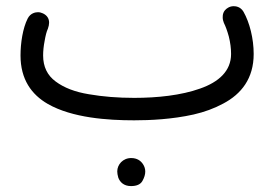

<svg xmlns="http://www.w3.org/2000/svg" viewBox="-20 -363 910 626"><path d="M46.9 -182.1C46.9 -104.5 82.5 -54.7 136.2 -23.9C215.8 21.5 331.5 29.3 417.5 29.3C470.2 29.3 541.5 25.9 611.3 10.3C646 2.4 678.2 -9.3 708 -25.4C767.1 -56.6 807.1 -107.4 807.1 -187C807.1 -237.3 793.9 -289.6 773.9 -324.7C763.7 -341.8 748 -342.8 741.7 -342.8C735.4 -342.8 729.5 -341.3 723.6 -337.9C706.5 -328.1 706.1 -313.5 706.1 -306.2C706.1 -300.3 707.5 -294.4 710 -288.1C715.3 -277.8 720.7 -263.2 726.1 -243.7C731 -224.1 733.4 -205.1 733.4 -187C733.4 -131.8 693.8 -95.7 632.3 -74.2C570.8 -52.2 493.2 -43.9 417.5 -43.9C364.3 -43.9 314.9 -47.9 270 -55.7C224.6 -63 188.5 -77.1 161.6 -97.2C134.3 -117.2 120.6 -145.5 120.6 -182.1C120.6 -196.3 122.1 -212.4 125.5 -229.5C128.4 -246.6 131.8 -260.3 136.2 -269.5C138.7 -276.9 140.1 -283.2 140.1 -289.1C140.1 -302.7 133.3 -313 120.1 -319.3C114.7 -321.8 109.4 -323.2 104 -323.2C96.2 -323.2 79.6 -320.8 70.3 -302.7C54.2 -271 46.9 -222.7 46.9 -182.1ZM362.3 195.8C362.3 201.2 363.3 208 365.7 216.3C371.1 230.5 383.3 243.7 407.2 243.7C425.3 243.7 438 238.3 444.3 227.1C450.7 215.8 453.6 205.6 453.6 196.3C453.6 188 451.2 179.7 446.3 172.4C439 161.1 426.8 152.3 407.7 152.3C380.4 152.3 362.3 173.8 362.3 195.8Z"/></svg>

Font: Mikhak
Style: Regular
Weight: 400
Designer: Amin Abedi
Version: Version 3.2